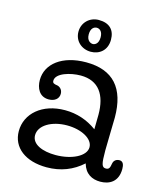

<svg xmlns="http://www.w3.org/2000/svg" viewBox="-102 -726 693 813"><g transform="rotate(15 245.0 -319.0)"><path d="M332 -197C291 -227 244 -243 192 -243C92 -243 25 -184 25 -107C25 -35 85 11 178 11C240 11 292 -10 334 -48C346 -5 377 11 413 11C452 11 490 -8 490 -65C490 -82 486 -98 469 -98C450 -98 443 -84 442 -76C439 -59 437 -49 422 -49C404 -49 400 -62 400 -123C400 -163 403 -238 403 -267C403 -396 344 -462 226 -462C121 -462 55 -410 55 -339C55 -304 71 -269 112 -269C138 -269 156 -283 156 -305C156 -326 140 -335 131 -336C118 -338 111 -340 111 -351C111 -384 173 -402 218 -402C297 -402 333 -348 333 -261C333 -247 332 -197 332 -197ZM96 -108C96 -151 149 -183 217 -183C280 -183 332 -155 332 -118C332 -79 272 -49 201 -49C144 -49 96 -68 96 -108ZM302 -581C302 -624 278 -649 231 -649C191 -649 160 -619 160 -579C160 -538 192 -510 232 -510C268 -510 302 -533 302 -581ZM231 -615C244 -615 257 -605 257 -580C257 -549 239 -544 232 -544C224 -544 205 -550 205 -579C205 -607 220 -615 231 -615Z"/></g></svg>

Font: Life Savers
Style: Bold
Weight: 700
Designer: Pablo Impallari, Rodrigo Fuenzalida, Brenda Gallo
Foundry: Pablo Impallari, Rodrigo Fuenzalida, Brenda Gallo
Version: Version 3.000